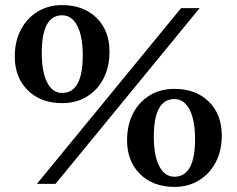

<svg xmlns="http://www.w3.org/2000/svg" viewBox="-20 -722 929 754"><path d="M224 -317Q140 -317 89 -367.5Q38 -418 38 -500Q38 -560 62 -605.5Q86 -651 128 -676.5Q170 -702 224 -702Q308 -702 359 -652Q410 -602 410 -519Q410 -459 386.5 -413.5Q363 -368 321 -342.5Q279 -317 224 -317ZM125 0 691 -690H764L198 0ZM224 -357Q305 -357 305 -505Q305 -579 283.5 -620.5Q262 -662 224 -662Q144 -662 144 -514Q144 -440 165 -398.5Q186 -357 224 -357ZM665 12Q581 12 530 -38.5Q479 -89 479 -171Q479 -231 502.5 -276.5Q526 -322 568 -347.5Q610 -373 665 -373Q749 -373 800 -323Q851 -273 851 -190Q851 -130 827 -84.5Q803 -39 761 -13.5Q719 12 665 12ZM665 -28Q746 -28 746 -176Q746 -250 724.5 -291.5Q703 -333 665 -333Q584 -333 584 -185Q584 -111 605.5 -69.5Q627 -28 665 -28Z"/></svg>

Font: Platypi SemiBold
Style: Regular
Weight: 600
Designer: David Sargent
Foundry: Bolt Cutter Type
Version: Version 1.200; ttfautohint (v1.8.4.7-5d5b)